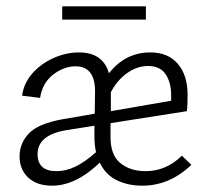

<svg xmlns="http://www.w3.org/2000/svg" viewBox="-20 -584 663 608"><path d="M586 -62Q517 4 431 4Q385 4 349.5 -13.5Q314 -31 296 -69Q220 4 145 4Q97 4 69.5 -21.5Q42 -47 42 -89Q42 -130 71 -161Q100 -192 176 -206L280 -224L281 -295Q281 -374 219 -374Q182 -374 148 -347.5Q114 -321 107 -274L50 -281Q55 -320 82 -351Q109 -382 149 -400Q189 -418 230 -418Q306 -418 325 -352Q377 -418 456 -418Q512 -418 543 -382Q574 -346 574 -284Q574 -249 572 -232L330 -194V-154Q329 -94 360.5 -68Q392 -42 441 -42Q506 -42 556 -91ZM331 -232 522 -265V-282Q522 -323 504.5 -349Q487 -375 449 -375Q414 -375 382.5 -352.5Q351 -330 331 -292ZM284 -102Q279 -125 279 -151V-186L191 -172Q99 -157 99 -96Q99 -42 159 -42Q189 -42 219 -56.5Q249 -71 284 -102ZM177 -564H442V-522H177Z"/></svg>

Font: Ysabeau Semilight
Style: Regular
Weight: 300
Designer: Christian Thalmann (Catharsis Fonts)
Version: Version 0.003